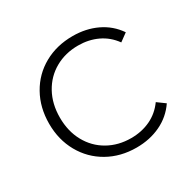

<svg xmlns="http://www.w3.org/2000/svg" viewBox="-123 -657 800 791"><g transform="rotate(-30 277.5 -261.0)"><path d="M49 -261Q49 -338 83 -398.5Q117 -459 177 -492.5Q237 -526 313 -526Q376 -526 427.5 -501.5Q479 -477 511 -430L474 -403Q446 -442 404.5 -461.5Q363 -481 313 -481Q252 -481 203.5 -453.5Q155 -426 127.5 -376Q100 -326 100 -261Q100 -196 127.5 -146Q155 -96 203.5 -68.5Q252 -41 313 -41Q363 -41 404.5 -60.5Q446 -80 474 -119L511 -92Q479 -45 427.5 -20.5Q376 4 313 4Q237 4 177 -30Q117 -64 83 -124.5Q49 -185 49 -261Z"/></g></svg>

Font: Idrija Light
Style: Regular
Weight: 300
Designer: Julieta Ulanovsky
Foundry: Julieta Ulanovsky
Version: Version 7.200